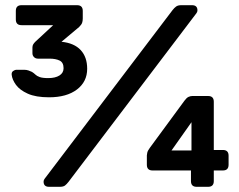

<svg xmlns="http://www.w3.org/2000/svg" viewBox="-20 -720 923 740"><path d="M169 -345Q118 -345 87 -359Q56 -373 41.5 -393Q27 -413 25 -432Q24 -442 31 -446.5Q38 -451 42 -451H74Q82 -451 89.5 -448.5Q97 -446 103 -443Q111 -438 116.5 -432.5Q122 -427 133 -423Q144 -419 166 -419Q193 -419 209 -429Q225 -439 225 -457Q225 -479 210 -486.5Q195 -494 170 -494H126Q117 -494 111 -500Q105 -506 105 -515V-537Q105 -544 108 -549Q111 -554 116 -559L185 -623H63Q41 -623 41 -645V-678Q41 -700 63 -700H277Q299 -700 299 -678V-649Q299 -639 296.5 -632Q294 -625 285 -616L217 -559Q266 -554 291 -527Q316 -500 316 -455Q316 -405 276.5 -375Q237 -345 169 -345ZM169 0Q148 0 148 -20Q148 -26 152 -31L645 -681Q652 -690 659 -695Q666 -700 679 -700H720Q741 -700 741 -680Q741 -674 737 -669L244 -19Q237 -10 230.5 -5Q224 0 210 0ZM738 0Q716 0 716 -22V-63H568Q546 -63 546 -85V-121Q546 -123 547.5 -131Q549 -139 558 -151L691 -332Q699 -343 706.5 -346.5Q714 -350 721 -350H782Q804 -350 804 -328V-142H839Q861 -142 861 -120V-85Q861 -63 839 -63H804V-22Q804 0 782 0ZM641 -140H718V-249Z"/></svg>

Font: Rubik Light Medium
Style: Regular
Weight: 500
Version: Version 2.104